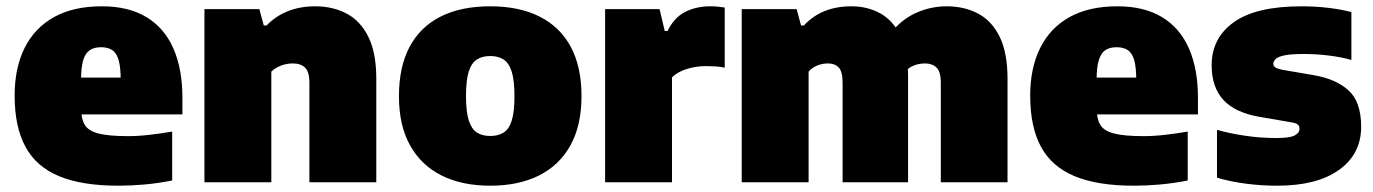

<svg xmlns="http://www.w3.org/2000/svg" viewBox="-20 -579 4362 610"><path d="M356 11Q240.5 11 167.8 -19.2Q95 -49.5 60.8 -112.8Q26.5 -176 26.5 -275.5Q26.5 -363 58.2 -426.8Q90 -490.5 151.8 -524.8Q213.5 -559 303.5 -559Q388.5 -559 445.5 -524.5Q502.5 -490 531 -424.8Q559.5 -359.5 559.5 -268.5V-215.5H148.5V-332.5H394L363.5 -324Q363.5 -364 357.2 -387Q351 -410 337 -419.5Q323 -429 301 -429Q279 -429 265 -419.5Q251 -410 244.2 -387.2Q237.5 -364.5 237.5 -324.5V-237Q237.5 -203 248.8 -183.2Q260 -163.5 292.2 -155Q324.5 -146.5 387 -146.5Q420 -146.5 456.2 -150.8Q492.5 -155 527 -161V-5.5Q480.5 3.5 438.8 7.2Q397 11 356 11Z M629.5 0V-550H804L818 -498H827Q855.5 -528 894.8 -543.5Q934 -559 981 -559Q1037 -559 1081 -536Q1125 -513 1150.2 -462.2Q1175.5 -411.5 1175.5 -329V0H963V-315Q963 -351 949.2 -364.2Q935.5 -377.5 910 -377.5Q896.5 -377.5 884 -374.2Q871.5 -371 860.8 -365.2Q850 -359.5 842 -351.5V0Z M1537.5 11Q1448 11 1383 -21.5Q1318 -54 1282.8 -117.2Q1247.5 -180.5 1247.5 -273Q1247.5 -367 1281.5 -430.5Q1315.5 -494 1380.2 -526.5Q1445 -559 1537.5 -559Q1630 -559 1695 -526Q1760 -493 1793.8 -429.5Q1827.5 -366 1827.5 -274Q1827.5 -181 1792.5 -117.5Q1757.5 -54 1692.5 -21.5Q1627.5 11 1537.5 11ZM1537.5 -147Q1563 -147 1580.2 -158Q1597.5 -169 1606 -196.5Q1614.5 -224 1614.5 -273Q1614.5 -323.5 1605.8 -351.2Q1597 -379 1579.8 -390Q1562.5 -401 1537.5 -401Q1512.5 -401 1495.2 -390Q1478 -379 1469.2 -351.5Q1460.5 -324 1460.5 -274Q1460.5 -224.5 1469.2 -196.8Q1478 -169 1495 -158Q1512 -147 1537.5 -147Z M1902.5 0V-550H2075.5L2092 -480.5H2101Q2121 -522.5 2156.2 -540.8Q2191.5 -559 2237 -559Q2249 -559 2261.5 -557.8Q2274 -556.5 2282.5 -555V-364Q2269 -367 2253 -368Q2237 -369 2223.5 -369Q2202.5 -369 2181.5 -364.8Q2160.5 -360.5 2143.2 -352.5Q2126 -344.5 2115 -333V0Z M2336.5 0V-550H2511L2525 -498H2534Q2561.5 -528 2599.2 -543.5Q2637 -559 2685 -559Q2736 -559 2776.8 -536.5Q2817.5 -514 2841.2 -464.8Q2865 -415.5 2865 -335.5V0H2657V-316Q2657 -351.5 2644.8 -364.5Q2632.5 -377.5 2610 -377.5Q2597.5 -377.5 2586 -374.2Q2574.5 -371 2565 -365.2Q2555.5 -359.5 2549 -351.5V0ZM2969 0V-316Q2969 -351.5 2955.2 -364.5Q2941.5 -377.5 2919 -377.5Q2905 -377.5 2893.2 -374.2Q2881.5 -371 2872 -365.2Q2862.5 -359.5 2855.5 -351.5L2815.5 -481Q2850.5 -521.5 2895.2 -540.2Q2940 -559 2987.5 -559Q3043.5 -559 3087.2 -536Q3131 -513 3156 -462.2Q3181 -411.5 3181 -328V0Z M3582.5 11Q3467 11 3394.2 -19.2Q3321.5 -49.5 3287.2 -112.8Q3253 -176 3253 -275.5Q3253 -363 3284.8 -426.8Q3316.5 -490.5 3378.2 -524.8Q3440 -559 3530 -559Q3615 -559 3672 -524.5Q3729 -490 3757.5 -424.8Q3786 -359.5 3786 -268.5V-215.5H3375V-332.5H3620.5L3590 -324Q3590 -364 3583.8 -387Q3577.5 -410 3563.5 -419.5Q3549.5 -429 3527.5 -429Q3505.5 -429 3491.5 -419.5Q3477.5 -410 3470.8 -387.2Q3464 -364.5 3464 -324.5V-237Q3464 -203 3475.2 -183.2Q3486.5 -163.5 3518.8 -155Q3551 -146.5 3613.5 -146.5Q3646.5 -146.5 3682.8 -150.8Q3719 -155 3753.5 -161V-5.5Q3707 3.5 3665.2 7.2Q3623.5 11 3582.5 11Z M4038 11Q3987 11 3937.8 4.5Q3888.5 -2 3846.5 -14.5V-166.5Q3886.5 -155 3935.5 -147.8Q3984.5 -140.5 4034 -140.5Q4077.5 -140.5 4093 -148.5Q4108.5 -156.5 4108.5 -169.5Q4108.5 -179 4103 -183.5Q4097.5 -188 4082 -190.5L3983 -207.5Q3904 -221 3866.8 -261.5Q3829.5 -302 3829.5 -372Q3829.5 -458 3900 -508.5Q3970.5 -559 4115.5 -559Q4159 -559 4200.8 -554Q4242.5 -549 4273.5 -540.5V-388.5Q4242.5 -397.5 4202.5 -402.5Q4162.5 -407.5 4122 -407.5Q4081 -407.5 4060.2 -403Q4039.5 -398.5 4032.5 -391.2Q4025.5 -384 4025.5 -376.5Q4025.5 -369 4031.8 -364.8Q4038 -360.5 4053 -357.5L4152 -340.5Q4224 -328.5 4264.2 -292Q4304.5 -255.5 4304.5 -176.5Q4304.5 -89.5 4234.2 -39.2Q4164 11 4038 11Z"/></svg>

Font: Encode Sans Condensed Thin Black
Style: Regular
Weight: 900
Version: Version 3.002